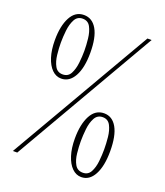

<svg xmlns="http://www.w3.org/2000/svg" viewBox="-132 -791 760 886"><g transform="rotate(20 248.0 -348.0)"><path d="M128 -390Q102.5 -390 82.8 -409.5Q63 -429 51.8 -464.2Q40.5 -499.5 40.5 -547.5Q40.5 -617 63 -659.5Q85.5 -702 128 -702Q169 -702 191.8 -662.5Q214.5 -623 214.5 -547.5Q214.5 -473.5 191.2 -431.8Q168 -390 128 -390ZM370.5 5.5Q345 5.5 325 -14.2Q305 -34 293.8 -69.5Q282.5 -105 282.5 -152Q282.5 -222 305.2 -264.8Q328 -307.5 370.5 -307.5Q411 -307.5 433.5 -267.8Q456 -228 456 -152Q456 -79 433.2 -36.8Q410.5 5.5 370.5 5.5ZM370.5 -16Q396.5 -16 408.5 -38.5Q420.5 -61 423.8 -92.5Q427 -124 427 -151Q427 -178.5 423.8 -210.5Q420.5 -242.5 408.5 -265.5Q396.5 -288.5 370.5 -288.5Q344.5 -288.5 332 -265.5Q319.5 -242.5 316 -210Q312.5 -177.5 312.5 -150Q312.5 -122.5 315.8 -91.2Q319 -60 331.5 -38Q344 -16 370.5 -16ZM128 -410.5Q154.5 -410.5 166.5 -433.2Q178.5 -456 182 -487.8Q185.5 -519.5 185.5 -546.5Q185.5 -574 182 -606.2Q178.5 -638.5 166.5 -661.2Q154.5 -684 128 -684Q102 -684 89.8 -660.8Q77.5 -637.5 74 -605.2Q70.5 -573 70.5 -545.5Q70.5 -518 74 -486.5Q77.5 -455 89.8 -432.8Q102 -410.5 128 -410.5ZM33.5 0 439.5 -700H460L55 0Z"/></g></svg>

Font: Imbue 48pt Thin
Style: Regular
Weight: 250
Designer: Tyler Finck
Foundry: Etcetera Type Company
Version: Version 1.102